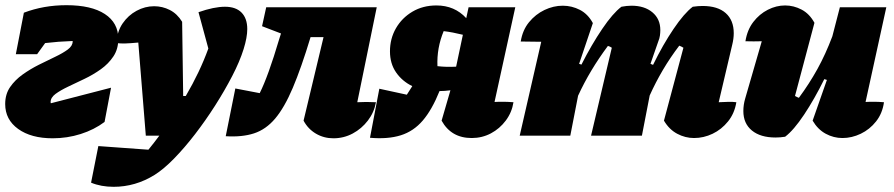

<svg xmlns="http://www.w3.org/2000/svg" viewBox="-22 -523 3444 740"><path d="M181 10Q98 10 48 -26Q-2 -62 -2 -122Q-2 -160 17 -187.5Q36 -215 65.5 -236Q95 -257 128 -273.5Q161 -290 190.5 -304Q220 -318 239 -332Q258 -346 258 -363Q258 -364 258 -365Q202 -363 152 -357L121 -314H39L70 -474Q146 -503 234 -503Q330 -503 382 -469Q434 -435 434 -373Q434 -334 415 -305.5Q396 -277 366.5 -256Q337 -235 303.5 -219Q270 -203 240.5 -189Q211 -175 192 -161Q173 -147 173 -129Q173 -127 174 -125L406 -185L381 -53Q341 -23 289 -6.5Q237 10 181 10Z M540 0 511 -359Q479 -356 460.5 -355.5Q442 -355 427 -357Q429 -401 450.5 -432.5Q472 -464 504.5 -481.5Q537 -499 572 -499Q604 -499 632.5 -484.5Q661 -470 680 -439L684 -153H694Q748 -245 781 -336L743 -476Q803 -497 845 -497Q887 -497 909 -474.5Q931 -452 931 -411Q931 -379 917 -334Q902 -286 873 -230Q844 -174 807 -116Q770 -58 729.5 -5.5Q689 47 649 88Q609 129 574 151Q500 197 416 197Q367 197 329 181L357 40L550 54Q572 27 592 0Z M848 2 885 -182 979 -164Q1012 -230 1054 -372L1061 -394L988 -422L1004 -495H1430L1355 -129Q1389 -131 1427 -129Q1420 -90 1396 -58.5Q1372 -27 1337.5 -8.5Q1303 10 1263 10Q1226 10 1195.5 -8Q1165 -26 1148 -58L1225 -380H1175Q1139 -261 1106.5 -184.5Q1074 -108 1038.5 -66Q1003 -24 957 -9Q911 6 848 2Z M1404 8 1440 -181 1546 -158Q1557 -175 1567 -191Q1528 -210 1504.5 -244Q1481 -278 1481 -325Q1481 -374 1504 -414Q1527 -454 1567.5 -478Q1608 -502 1660 -502Q1730 -502 1775 -453L1784 -495H1964L1884 -130Q1918 -132 1957 -129Q1951 -90 1927.5 -58.5Q1904 -27 1870 -9Q1836 9 1796 9Q1717 9 1680 -58L1714 -175Q1692 -172 1672 -172Q1643 -100 1607.5 -58.5Q1572 -17 1522.5 -1.5Q1473 14 1404 8ZM1664 -268Q1698 -264 1736 -266L1762 -389Q1722 -399 1688 -403Q1661 -338 1664 -268Z M1981 0 2064 -362Q2039 -362 1985 -363Q1992 -407 2017 -437.5Q2042 -468 2076.5 -484.5Q2111 -501 2147 -501Q2182 -501 2213 -485Q2244 -469 2263 -434L2210 -277L2219 -274Q2258 -351 2299 -411.5Q2340 -472 2373 -497Q2383 -499 2393 -500Q2403 -501 2412 -501Q2462 -501 2492.5 -475.5Q2523 -450 2523 -407Q2523 -397 2521.5 -386Q2520 -375 2515 -363L2485 -277L2495 -273Q2533 -351 2574 -411.5Q2615 -472 2648 -497Q2669 -500 2686 -500Q2744 -500 2775 -472.5Q2806 -445 2806 -395Q2806 -374 2800 -350L2748 -129Q2774 -130 2787 -130.5Q2800 -131 2816 -129Q2809 -86 2784 -55Q2759 -24 2724.5 -7.5Q2690 9 2653 9Q2619 9 2588 -7.5Q2557 -24 2537 -58L2612 -339Q2604 -344 2596 -347Q2561 -301 2533 -253.5Q2505 -206 2482 -155L2452 0H2256L2336 -339Q2329 -344 2321 -346Q2286 -299 2257.5 -251.5Q2229 -204 2206 -154L2176 0Z M3110 -58 3165 -215 3155 -218Q3117 -141 3077 -81Q3037 -21 3004 4Q2985 7 2967 7Q2909 7 2876 -20Q2843 -47 2843 -95Q2843 -119 2850 -143L2914 -364Q2883 -363 2851 -364Q2858 -408 2881.5 -438.5Q2905 -469 2937.5 -485.5Q2970 -502 3004 -502Q3037 -502 3067.5 -486Q3098 -470 3117 -435L3042 -153Q3049 -149 3057 -146Q3097 -200 3128.5 -257Q3160 -314 3186 -383L3215 -495H3394L3314 -130Q3348 -132 3385 -129Q3379 -86 3354.5 -55Q3330 -24 3295.5 -7.5Q3261 9 3225 9Q3191 9 3160.5 -7.5Q3130 -24 3110 -58Z"/></svg>

Font: Piazzolla Black
Style: Italic
Weight: 900
Italic angle: -11.3°
Designer: Juan Pablo del Peral
Foundry: Huerta Tipografica
Version: Version 1.330